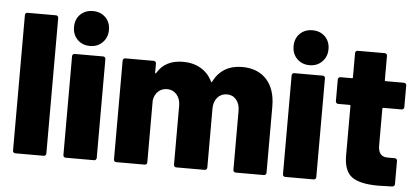

<svg xmlns="http://www.w3.org/2000/svg" viewBox="-50 -844 2083 953"><g transform="rotate(5 991.5 -367.0)"><path d="M42 -12V-688Q42 -693 45.5 -696.5Q49 -700 54 -700H196Q201 -700 204.5 -696.5Q208 -693 208 -688V-12Q208 -7 204.5 -3.5Q201 0 196 0H54Q49 0 45.5 -3.5Q42 -7 42 -12Z M293 -12V-505Q293 -510 296.5 -513.5Q300 -517 305 -517H447Q452 -517 455.5 -513.5Q459 -510 459 -505V-12Q459 -7 455.5 -3.5Q452 0 447 0H305Q300 0 296.5 -3.5Q293 -7 293 -12ZM377 -737Q415 -737 439.5 -713Q464 -689 464 -650Q464 -613 439.5 -588Q415 -563 377 -563Q339 -563 314.5 -587.5Q290 -612 290 -650Q290 -689 314.5 -713Q339 -737 377 -737Z M545 -12V-505Q545 -510 548.5 -513.5Q552 -517 557 -517H699Q704 -517 707.5 -513.5Q711 -510 711 -505V-460Q711 -456 713 -455.5Q715 -455 717 -459Q756 -525 845 -525Q895 -525 933 -503Q971 -481 991 -439Q994 -433 997 -440Q1018 -482 1054 -503.5Q1090 -525 1139 -525Q1217 -525 1261 -477Q1305 -429 1305 -342V-12Q1305 -7 1301.5 -3.5Q1298 0 1293 0H1152Q1147 0 1143.5 -3.5Q1140 -7 1140 -12V-306Q1140 -340 1122.5 -361.5Q1105 -383 1076 -383Q1047 -383 1028.5 -362Q1010 -341 1010 -306V-12Q1010 -7 1006.5 -3.5Q1003 0 998 0H856Q851 0 847.5 -3.5Q844 -7 844 -12V-306Q844 -340 825.5 -361.5Q807 -383 778 -383Q751 -383 733 -366Q715 -349 711 -321V-12Q711 -7 707.5 -3.5Q704 0 699 0H557Q552 0 548.5 -3.5Q545 -7 545 -12Z M1387 -12V-505Q1387 -510 1390.5 -513.5Q1394 -517 1399 -517H1541Q1546 -517 1549.5 -513.5Q1553 -510 1553 -505V-12Q1553 -7 1549.5 -3.5Q1546 0 1541 0H1399Q1394 0 1390.5 -3.5Q1387 -7 1387 -12ZM1471 -737Q1509 -737 1533.5 -713Q1558 -689 1558 -650Q1558 -613 1533.5 -588Q1509 -563 1471 -563Q1433 -563 1408.5 -587.5Q1384 -612 1384 -650Q1384 -689 1408.5 -713Q1433 -737 1471 -737Z M1691 -129V-379Q1691 -384 1686 -384H1629Q1624 -384 1620.5 -387.5Q1617 -391 1617 -396V-505Q1617 -510 1620.5 -513.5Q1624 -517 1629 -517H1686Q1691 -517 1691 -522V-643Q1691 -648 1694.5 -651.5Q1698 -655 1703 -655H1838Q1843 -655 1846.5 -651.5Q1850 -648 1850 -643V-522Q1850 -517 1855 -517H1946Q1951 -517 1954.5 -513.5Q1958 -510 1958 -505V-396Q1958 -391 1954.5 -387.5Q1951 -384 1946 -384H1855Q1850 -384 1850 -379V-197Q1850 -140 1896 -140H1933Q1938 -140 1941.5 -136.5Q1945 -133 1945 -128V-12Q1945 -1 1933 1L1863 3Q1772 3 1732 -25.5Q1692 -54 1691 -129Z"/></g></svg>

Font: Barlow GEO ExtraBold
Style: Regular
Weight: 800
Designer: Jeremy Tribby
Foundry: Tribby Type
Version: Version 1.408